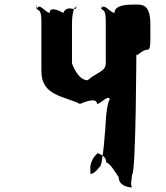

<svg xmlns="http://www.w3.org/2000/svg" viewBox="-20 -880 722 835"><path d="M557 -860C535 -860 478 -859 478 -824C460 -824 431 -869 422 -843C422 -843 420 -877 420 -842C430 -832 440 -839 440 -786V-606C440 -568 401 -566 361 -531C318 -531 293 -603 293 -606V-786C293 -804 302 -868 312 -842C312 -842 310 -878 310 -843C301 -834 272 -859 255 -824C255 -824 196 -859 196 -824C179 -824 151 -869 142 -843C142 -843 139 -877 139 -842C149 -832 160 -839 160 -786V-570C160 -463 258 -463 328 -428C328 -428 402 -463 402 -428C419 -428 450 -472 460 -446C460 -446 457 -482 457 -447C448 -438 440 -372 440 -354C440 -341 427 -155 414 -155C400 -137 383 -121 373 -124V-159C382 -203 410 -215 406 -215C384 -215 442 -214 442 -173C459 -173 487 -120 496 -111C496 -75 531 -65 555 -65C545 -75 554 -102 554 -120C572 -120 573 -689 573 -649C573 -627 583 -653 614 -663C636 -663 634 -668 634 -772C634 -868 596 -860 557 -860Z"/></svg>

Font: Hussar Przerywany
Style: Regular
Weight: 400
Foundry: Cannot Into Space Fonts
Version: Version 0.982